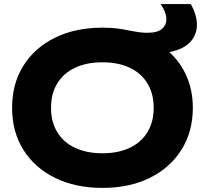

<svg xmlns="http://www.w3.org/2000/svg" viewBox="-20 -901 1004 937"><path d="M480 16Q348 16 248.5 -33Q149 -82 94 -170Q39 -258 39 -375Q39 -492 94 -580Q149 -668 248.5 -717Q348 -766 480 -766Q521 -766 552.5 -762Q584 -758 610 -752Q632 -748 653.5 -744.5Q675 -741 698 -741Q749 -741 770.5 -760Q792 -779 792 -806Q792 -823 785 -842Q778 -861 764 -881H911Q925 -857 933 -831Q941 -805 941 -780Q941 -730 907 -694.5Q873 -659 806 -647Q861 -597 891 -528Q921 -459 921 -375Q921 -258 865.5 -170Q810 -82 711 -33Q612 16 480 16ZM480 -153Q557 -153 613 -179.5Q669 -206 699.5 -256Q730 -306 730 -375Q730 -444 699.5 -494Q669 -544 613 -570.5Q557 -597 480 -597Q403 -597 346.5 -570.5Q290 -544 259.5 -494Q229 -444 229 -375Q229 -306 259.5 -256Q290 -206 346.5 -179.5Q403 -153 480 -153Z"/></svg>

Font: Unbounded SemiBold
Style: Regular
Weight: 600
Designer: Luke Prowse, Jean-Baptiste Morizot, Fátima Lázaro, Florian Runge
Foundry: NaN
Version: Version 1.700